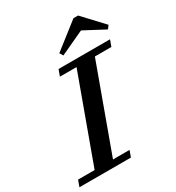

<svg xmlns="http://www.w3.org/2000/svg" viewBox="-262 -1003 1035 1128"><g transform="rotate(-30 255.5 -439.0)"><path d="M568.8 -741.2 552.2 -719.2 412.1 -793.5 249 -717.8 234.9 -741.2 409.7 -877.9H440.9ZM-56.6 0 -41 -43H71.3L281.7 -620.1H168.9L184.6 -663.1H533.7L518.1 -620.1H406.2L195.8 -43H308.1L292.5 0Z"/></g></svg>

Font: Elstob 6pt SemiBold
Style: Italic
Weight: 600
Italic angle: -20°
Designer: Peter S. Baker
Version: Version 1.015